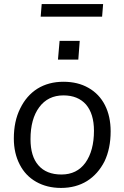

<svg xmlns="http://www.w3.org/2000/svg" viewBox="-20 -917 612 944"><path d="M280 7Q211 7 158 -23Q105 -53 77 -108Q48 -164 48 -236Q48 -321 79 -383Q110 -447 164 -481Q219 -515 292 -515Q363 -515 415 -485Q468 -455 496 -400Q524 -345 524 -271Q524 -187 494 -124Q462 -61 408 -27Q353 7 280 7ZM282 -59Q358 -59 400 -117Q442 -176 442 -274Q442 -357 403 -403Q363 -448 292 -448Q216 -448 173 -390Q130 -332 130 -233Q130 -148 169 -104Q208 -59 282 -59ZM273 -716H372L365 -624H265ZM180 -835 185 -897H487L482 -835Z"/></svg>

Font: PRinguin Sans
Style: Italic
Weight: 400
Designer: Vernon Adams
Foundry: Vernon Adams
Version: ""